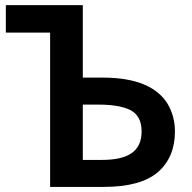

<svg xmlns="http://www.w3.org/2000/svg" viewBox="-20 -734 754 754"><path d="M387.2 0C484.4 0 555.7 -19.5 600.1 -58.1C644.5 -96.7 667 -149.9 667 -217.8C667 -257.8 657.2 -293.9 638.2 -326.2C599.1 -390.1 518.1 -429.2 384.8 -429.2H305.2V-713.9H2.9V-606H176.8V0ZM305.2 -106V-323.2H367.2C421.9 -323.2 463.9 -315.9 492.7 -301.3C521.5 -286.1 536.1 -258.3 536.1 -217.8C536.1 -138.2 481.4 -106 379.9 -106Z"/></svg>

Font: Noto Reveo Sans
Style: Regular
Weight: 600
Designer: Monotype Design Team
Foundry: Monotype Imaging Inc.
Version: Version 2.007